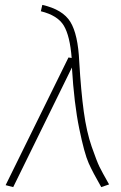

<svg xmlns="http://www.w3.org/2000/svg" viewBox="-20 -759 496 785"><path d="M153 -739Q237 -720 268 -669Q299 -618 304 -507Q311 -387 322.5 -303Q334 -219 355 -159Q376 -99 386.5 -77.5Q397 -56 426 -5L394 6Q360 -53 342.5 -92Q325 -131 304 -233Q283 -335 274 -483L34 6L3 -2L260 -524L273 -522Q266 -612 241 -654Q216 -696 147 -713Z"/></svg>

Font: Fira Sans UltraLight
Style: Italic
Weight: 200
Italic angle: -8°
Designer: Carrois Corporate & Edenspiekermann AG
Foundry: Carrois Corporate GbR & Edenspiekermann AG
Version: Version 4.203;PS 004.203;hotconv 1.0.88;makeotf.lib2.5.64775